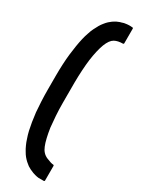

<svg xmlns="http://www.w3.org/2000/svg" viewBox="-275 -1011 909 1175"><g transform="rotate(30 180.0 -423.0)"><path d="M139.6 -495.1Q139.6 -448.2 139.6 -353.5Q139.6 -304.7 142.6 -261.7Q145.5 -218.8 149.4 -182.6Q155.3 -143.6 162.1 -115.2Q168.9 -85.9 177.7 -64.5Q193.4 -24.4 228.5 -9.8Q263.7 4.9 277.3 4.9Q280.3 4.9 281.2 6.8Q283.2 7.8 283.2 9.8Q283.2 28.3 283.2 65.4Q283.2 82 283.2 115.2Q283.2 117.2 281.2 118.2Q280.3 120.1 277.3 120.1Q264.6 120.1 240.2 120.1Q240.2 120.1 227.5 118.2Q215.8 116.2 196.3 109.4Q196.3 108.4 194.3 108.4Q184.6 104.5 173.8 99.6Q164.1 94.7 153.3 87.9Q142.6 80.1 131.8 70.3Q121.1 60.5 111.3 48.8Q101.6 37.1 92.8 21.5Q83 5.9 75.2 -11.7Q66.4 -30.3 59.6 -52.7Q51.8 -74.2 45.9 -99.6Q40 -126 35.2 -155.3Q30.3 -185.5 26.4 -219.7Q23.4 -254.9 21.5 -293.9Q19.5 -334 19.5 -377.9Q19.5 -409.2 19.5 -472.7Q19.5 -516.6 21.5 -555.7Q23.4 -594.7 27.3 -628.9Q31.2 -663.1 36.1 -692.4Q41 -722.7 46.9 -748Q52.7 -773.4 60.5 -794.9Q67.4 -817.4 76.2 -835Q85 -852.5 93.8 -868.2Q102.5 -882.8 112.3 -894.5Q122.1 -907.2 132.8 -917Q143.6 -926.8 153.3 -933.6Q164.1 -940.4 174.8 -946.3Q186.5 -951.2 196.3 -955.1Q198.2 -955.1 201.2 -956.1Q210 -959 219.7 -961.9Q229.5 -963.9 239.3 -964.8Q246.1 -965.8 253.9 -965.8Q258.8 -965.8 262.7 -965.8Q277.3 -964.8 277.3 -964.8Q280.3 -964.8 281.2 -963.9Q283.2 -961.9 283.2 -960Q283.2 -924.8 283.2 -855.5Q283.2 -852.5 281.2 -851.6Q280.3 -849.6 277.3 -849.6Q242.2 -849.6 218.8 -836.9Q194.3 -823.2 176.8 -778.3Q159.2 -730.5 149.4 -659.2Q140.6 -587.9 139.6 -495.1Z"/></g></svg>

Font: Typeface
Style: Regular
Weight: 400
Version: Version 1.0